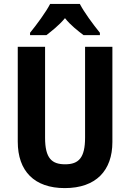

<svg xmlns="http://www.w3.org/2000/svg" viewBox="-20 -954 667 984"><path d="M389 -934H237C217 -894 166 -825 134 -786V-774H218C242 -793 282 -823 313 -861C342 -824 382 -794 408 -774H492V-786C455 -832 412 -890 389 -934ZM556 -226V-714H416V-249C416 -146 384 -112 314 -112C246 -112 211 -142 211 -248V-714H71V-228C71 -77 156 10 312 10C473 10 556 -81 556 -226Z"/></svg>

Font: Noto Sans Telugu Condensed
Style: Bold
Weight: 700
Width: 3
Designer: Jelle Bosma - Monotype Design Team
Foundry: Monotype Imaging Inc.
Version: Version 2.005